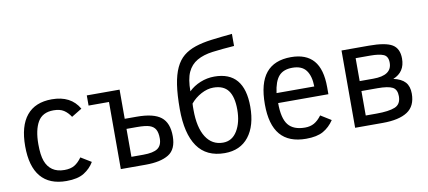

<svg xmlns="http://www.w3.org/2000/svg" viewBox="-69 -991 2790 1253"><g transform="rotate(-10 1326.0 -364.0)"><path d="M467.8 -79.1Q443.8 -38.1 401.4 -11.5Q358.9 15.1 284.2 15.1Q171.4 15.1 114.3 -53Q57.1 -121.1 57.1 -254.9Q57.1 -388.7 113.8 -457.8Q170.4 -526.9 280.8 -526.9Q407.2 -526.9 460.9 -433.1L392.1 -391.1Q373 -420.9 347.4 -437.5Q321.8 -454.1 279.8 -454.1Q206.1 -454.1 175 -400.6Q144 -347.2 144 -252.9Q144 -181.2 158.7 -141.1Q173.3 -101.1 204.3 -79.6Q235.4 -58.1 283.2 -58.1Q324.2 -58.1 350.1 -73.5Q376 -88.9 398.9 -121.1Z M510.7 -444.8V-512.2H728V-318.8H808.1Q918.9 -318.8 968 -280Q1017.1 -241.2 1017.1 -152.8Q1017.1 -65.9 963.6 -33Q910.2 0 811 0H646V-444.8ZM931.2 -153.8Q931.2 -191.4 919.4 -212.4Q907.7 -233.4 880.9 -242.7Q854 -252 795.9 -252H728V-66.9H806.2Q873 -66.9 902.1 -86.9Q931.2 -106.9 931.2 -153.8Z M1548.8 -254.9Q1548.8 -128.9 1492.4 -56.9Q1436 15.1 1333 15.1Q1211.9 15.1 1152.3 -70.3Q1092.8 -155.8 1092.8 -318.8Q1092.8 -413.1 1102.8 -479Q1112.8 -544.9 1133.8 -589.8Q1154.8 -634.8 1187.7 -661.9Q1220.7 -689 1267.3 -704.6Q1314 -720.2 1375 -728Q1436 -735.8 1513.2 -743.2V-663.1Q1431.2 -657.2 1369.1 -649.2Q1307.1 -641.1 1265.1 -616.9Q1223.1 -592.8 1202.1 -546.9Q1181.2 -501 1181.2 -420.9Q1212.9 -452.1 1257.8 -470.5Q1302.7 -488.8 1351.1 -488.8Q1548.8 -488.8 1548.8 -254.9ZM1461.9 -251Q1461.9 -335 1430.9 -377Q1399.9 -418.9 1332 -418.9Q1292.5 -418.9 1251.5 -397Q1210.4 -375 1181.2 -339.8L1180.2 -318.8V-297.9Q1180.2 -181.2 1220.5 -117.7Q1260.7 -54.2 1334 -54.2Q1394 -54.2 1428 -110.1Q1461.9 -166 1461.9 -251Z M1731.9 -246.1Q1731.9 -144.5 1766.6 -101.3Q1801.3 -58.1 1877.9 -58.1Q1912.1 -58.1 1938 -72.5Q1963.9 -86.9 1987.8 -119.1L2057.1 -76.2Q2027.8 -32.2 1985.8 -8.5Q1943.8 15.1 1872.1 15.1Q1757.8 15.1 1701.4 -51.3Q1645 -117.7 1645 -252Q1645 -392.6 1700 -459.7Q1754.9 -526.9 1865.7 -526.9Q1965.3 -526.9 2015.1 -469.5Q2064.9 -412.1 2064.9 -293V-246.1ZM1982.9 -312Q1981.9 -380.9 1953.9 -418.9Q1925.8 -457 1862.8 -457Q1802.7 -457 1772.7 -422.6Q1742.7 -388.2 1732.9 -312Z M2601.6 -155.8Q2601.6 -73.2 2545.7 -36.6Q2489.7 0 2381.8 0H2198.7V-512.2H2379.9Q2490.2 -512.2 2534.4 -485.4Q2578.6 -458.5 2578.6 -392.1Q2578.6 -302.7 2499.5 -271Q2552.2 -259.3 2576.9 -231.9Q2601.6 -204.6 2601.6 -155.8ZM2494.6 -378.9Q2494.6 -421.9 2465.6 -434.3Q2436.5 -446.8 2377 -446.8H2280.8V-294.9H2370.6Q2494.6 -294.9 2494.6 -378.9ZM2515.6 -153.8Q2515.6 -198.2 2486.6 -213.6Q2457.5 -229 2386.7 -229H2280.8V-66.9H2352.5Q2433.6 -66.9 2474.6 -83.5Q2515.6 -100.1 2515.6 -153.8Z"/></g></svg>

Font: ClearSansRegular
Style: Regular
Weight: 400
Foundry: Intel Corporation
Version: Version 1.00